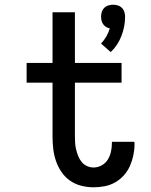

<svg xmlns="http://www.w3.org/2000/svg" viewBox="-20 -787 640 815"><path d="M450 -566 409 -602Q422 -616 431.5 -632.5Q441 -649 446 -667Q438 -668 430.5 -672.5Q423 -677 418 -684Q413 -691 411 -699.5Q409 -708 409 -716Q409 -726 412 -736Q415 -746 422.5 -753.5Q430 -761 440 -764Q450 -767 460 -767Q470 -767 480 -764Q490 -761 497.5 -753.5Q505 -746 508 -736Q511 -726 511 -716Q511 -695 507 -674.5Q503 -654 495.5 -634.5Q488 -615 476.5 -597.5Q465 -580 450 -566ZM377 8Q351 8 325 1.5Q299 -5 277.5 -20Q256 -35 241 -57Q226 -79 217.5 -104Q209 -129 206 -155Q203 -181 203 -207V-436H93V-520H203V-735H298V-520H496V-436H298V-207Q298 -193 299 -179Q300 -165 303.5 -151Q307 -137 312.5 -123.5Q318 -110 327 -99Q336 -88 349.5 -82Q363 -76 377 -76Q395 -76 411.5 -85Q428 -94 437.5 -109.5Q447 -125 451 -143Q455 -161 455 -180V-185H550Q551 -183 551 -180.5Q551 -178 551 -175Q551 -151 546 -127.5Q541 -104 531.5 -82.5Q522 -61 506 -43Q490 -25 469 -13Q448 -1 424.5 3.5Q401 8 377 8Z"/></svg>

Font: Iosevka Fixed Medium Extended
Style: Regular
Weight: 500
Width: 7
Monospace: yes
Designer: Belleve Invis
Foundry: Belleve Invis
Version: Version 24.1.1; ttfautohint (v1.8.4)